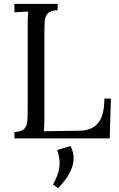

<svg xmlns="http://www.w3.org/2000/svg" viewBox="-20 -720 618 999"><path d="M55 0V-33Q93 -35 107 -50.5Q121 -66 122.5 -93.5Q124 -121 124 -156V-588Q124 -630 127 -660Q109 -659 91 -658Q73 -657 55 -656V-700H280V-667Q243 -666 228.5 -650Q214 -634 212.5 -607Q211 -580 211 -544V-115Q211 -63 208 -37L395 -40Q458 -41 490.5 -80Q523 -119 523 -207H557L551 0ZM282 259 256 240Q278 200 285 170Q292 140 289.5 114Q287 88 278 60L347 40Q363 71 363 104Q363 142 341.5 181.5Q320 221 282 259Z"/></svg>

Font: Lora
Style: Regular
Weight: 400
Designer: Olga Karpushina, Alexei Vanyashin (Cyrillic)
Foundry: Cyreal
Version: Version 3.005; ttfautohint (v1.8.4.7-5d5b)